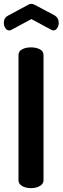

<svg xmlns="http://www.w3.org/2000/svg" viewBox="-36 -977 325 997"><path d="M-16 -859Q-16 -885 6 -896L110 -952Q118 -957 127 -957Q134 -957 144 -952L248 -897Q269 -884 269 -858Q269 -843 261 -831Q253 -819 241 -819Q236 -819 231 -822L127 -878L23 -822Q17 -819 12 -819Q0 -819 -8 -831Q-16 -843 -16 -859ZM60 -41V-691Q60 -711 79 -721Q98 -731 125 -731Q152 -731 171 -721Q190 -711 190 -691V-41Q190 -22 170.5 -11Q151 0 125 0Q98 0 79 -11Q60 -22 60 -41Z"/></svg>

Font: Terminal Dosis
Style: Bold
Weight: 700
Designer: EdgarTolentino, PabloImpallari, IginoMarini
Foundry: EdgarTolentino, PabloImpallari, IginoMarini
Version: Version 1.006